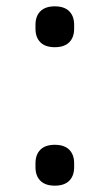

<svg xmlns="http://www.w3.org/2000/svg" viewBox="-20 -574 346 606"><path d="M92 -483V-496Q92 -523 107.5 -538.5Q123 -554 153 -554Q183 -554 198.5 -538.5Q214 -523 214 -496V-483Q214 -456 198.5 -440.5Q183 -425 153 -425Q123 -425 107.5 -440.5Q92 -456 92 -483ZM92 -46V-59Q92 -86 107.5 -101.5Q123 -117 153 -117Q183 -117 198.5 -101.5Q214 -86 214 -59V-46Q214 -19 198.5 -3.5Q183 12 153 12Q123 12 107.5 -3.5Q92 -19 92 -46Z"/></svg>

Font: IBM Plex Sans JP
Style: Regular
Weight: 400
Designer: Mike Abbink; Paul van der Laan; Pieter van Rosmalen; Wujin Sim; Yejin Wi; Jinhee Kim; Boomi Park; Yona Kim; Kichan Ma
Foundry: Sandoll Inc.
Version: Version 1.000